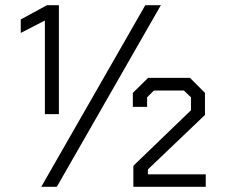

<svg xmlns="http://www.w3.org/2000/svg" viewBox="-20 -720 873 740"><path d="M600 -700 199 0H139L540 -700ZM153 -641 60 -593V-645L161 -700H207V-280H153ZM494 -81 716 -295V-345L689 -371H573L547 -345V-308H492V-362L551 -420H712L770 -362V-277L550 -67V-48H773V0H494Z"/></svg>

Font: Chakra Petch Light
Style: Regular
Weight: 300
Designer: Katatrad Aksorn Co.,Ltd.
Foundry: Cadson Demak Co.,Ltd.
Version: Version 1.000; ttfautohint (v1.6)